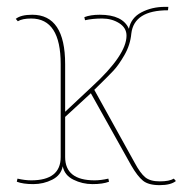

<svg xmlns="http://www.w3.org/2000/svg" viewBox="-20 -525 534 560"><path d="M170 -338V-199L249 -273Q349 -365 349 -421Q349 -444 327.5 -457.5Q306 -471 278 -471Q250 -471 228 -466L226 -475Q244 -482 271 -482Q338 -482 356 -441Q362 -473 392.5 -489Q423 -505 461 -505H471L470 -495Q371 -495 363 -427Q360 -394 343 -364.5Q326 -335 310.5 -318.5Q295 -302 255 -263L373 -50Q389 -20 403.5 -8Q418 4 446 4Q474 4 487 -4L493 3Q478 15 445.5 15Q413 15 397 2Q381 -11 363 -42L245 -253L170 -184V-67Q170 1 256 1Q274 1 296 -4L298 5Q280 12 250 12Q220 12 194 -1Q168 -14 163 -40Q158 -14 132.5 -1Q107 12 77 12Q47 12 29 5L31 -4Q53 1 71 1Q157 1 157 -67V-338Q157 -471 71 -471Q45 -471 32 -463L26 -470Q41 -482 74 -482Q170 -482 170 -338Z"/></svg>

Font: Almendra Display
Style: Regular
Weight: 400
Designer: Ana Sanfelippo
Foundry: Ana Sanfelippo
Version: Version 1.004